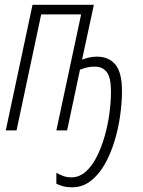

<svg xmlns="http://www.w3.org/2000/svg" viewBox="-20 -550 604 810"><path d="M283.7 240.2Q261.7 240.2 245.6 235.6Q229.5 231 217.8 225.1V178.7Q231 187 247.1 192.6Q263.2 198.2 280.8 198.2Q314.5 198.2 341.3 174.6Q368.2 150.9 388.2 111.3Q408.2 71.8 421.6 24.2Q435.1 -23.4 441.7 -72.5Q448.2 -121.6 448.2 -164.1Q448.2 -223.1 430.2 -246.1Q412.1 -269 379.4 -269Q362.3 -269 346.9 -265.4Q331.5 -261.7 317.4 -255.9L263.2 0H217.8L322.3 -489.3H153.8L49.8 0H4.4L117.2 -529.8H376L326.2 -298.3Q341.3 -304.2 356.7 -307.6Q372.1 -311 388.7 -311Q439.5 -311 467 -277.3Q494.6 -243.7 494.6 -166Q494.6 -117.2 486.8 -61.8Q479 -6.3 462.6 47.1Q446.3 100.6 421.1 144.3Q396 188 361.8 214.1Q327.6 240.2 283.7 240.2Z"/></svg>

Font: Open Sans Condensed Light
Style: Italic
Weight: 300
Width: 3
Italic angle: -12°
Designer: Monotype Design Team
Foundry: Monotype Imaging Inc.
Version: Version 3.000; ttfautohint (v1.8.4)